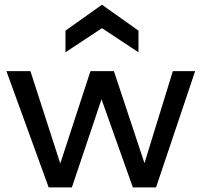

<svg xmlns="http://www.w3.org/2000/svg" viewBox="-20 -812 873 832"><path d="M729 -503.9 606 -105 473.6 -503.9H372.1L241.2 -103.5L111.8 -503.9H7.8L190.9 0H291.5L419.9 -381.8L555.7 0H656.2L825.7 -503.9ZM421.9 -791.5 263.7 -679.2V-585.4L421.9 -689.9L580.1 -585.4V-679.2Z"/></svg>

Font: Inder
Style: Regular
Weight: 400
Designer: Irina Smirnova
Foundry: Irina Smirnova
Version: Version 1.001